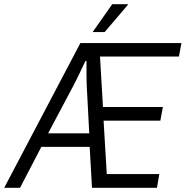

<svg xmlns="http://www.w3.org/2000/svg" viewBox="-67 -890 880 910"><path d="M-47 0 314 -686H793L781 -622H407L421 -383H705L693 -318H424L439 -65H688L677 0H369L358 -194H129L28 0ZM161 -258H356L344 -486Q344 -493 343.5 -506.5Q343 -520 343 -536.5Q343 -553 343 -570Q343 -587 343 -601H338Q330 -585 320 -563.5Q310 -542 300 -521.5Q290 -501 282 -486ZM372 -738 465 -870H539V-867L429 -738Z"/></svg>

Font: Archivo Condensed Light
Style: Italic
Weight: 300
Width: 3
Italic angle: -10°
Designer: Hector Gatti
Foundry: Omnibus-Type
Version: Version 2.001